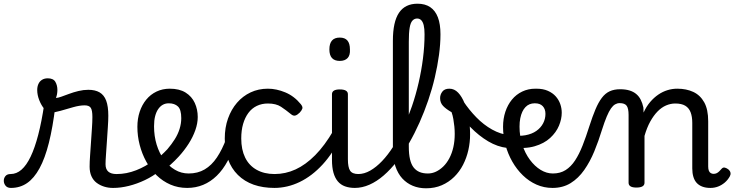

<svg xmlns="http://www.w3.org/2000/svg" viewBox="-127 -998 3967 1037"><path d="M-68 17Q-87 17 -96.5 5.5Q-106 -6 -106.5 -20.5Q-107 -35 -98 -46.5Q-89 -58 -70 -58Q-38 -58 -11 -81.5Q16 -105 38.5 -152Q61 -199 79.5 -270Q98 -341 112 -436L172 -425Q158 -310 137 -226.5Q116 -143 86.5 -89Q57 -35 19 -9Q-19 17 -68 17ZM483 17Q458 17 435.5 10Q413 3 395 -10.5Q377 -24 367 -46Q357 -68 357 -98Q357 -123 359.5 -157.5Q362 -192 364.5 -230.5Q367 -269 369.5 -304.5Q372 -340 372 -366Q372 -403 363 -416Q354 -429 330 -429Q303 -429 268 -419Q233 -409 200 -399.5Q167 -390 147 -390Q129 -390 112.5 -409.5Q96 -429 85 -457Q74 -485 74 -512Q74 -530 80.5 -544.5Q87 -559 100 -567Q113 -575 131 -575Q161 -575 172 -556Q183 -537 183 -512Q183 -501 181 -489.5Q179 -478 175 -469Q185 -469 203.5 -475.5Q222 -482 246 -491Q270 -500 297 -506.5Q324 -513 350 -513Q387 -513 411 -499Q435 -485 446.5 -454.5Q458 -424 458 -373Q458 -348 455.5 -311.5Q453 -275 450.5 -236Q448 -197 445.5 -163.5Q443 -130 443 -111Q443 -84 458 -71Q473 -58 502 -58Q516 -58 523 -46.5Q530 -35 528.5 -20.5Q527 -6 516 5.5Q505 17 483 17Z M485 17Q466 17 459.5 5.5Q453 -6 457 -20.5Q461 -35 473 -46.5Q485 -58 504 -58Q556 -58 608.5 -78.5Q661 -99 701 -131Q715 -141 725 -136.5Q735 -132 741 -120Q747 -108 746 -94.5Q745 -81 734 -74Q699 -46 656 -25.5Q613 -5 569 6Q525 17 485 17Z M705 -127Q725 -142 743 -158.5Q761 -175 777 -192Q800 -219 817 -246Q834 -273 843 -302Q852 -331 852 -360Q852 -406 834 -423Q816 -440 785 -440Q771 -440 764.5 -452Q758 -464 758 -479.5Q758 -495 766 -507Q774 -519 790 -519Q842 -519 875.5 -498Q909 -477 925 -442Q941 -407 941 -366Q941 -332 928 -295Q915 -258 892 -222Q869 -186 839 -153Q818 -130 794 -108.5Q770 -87 744 -69Z M884 17Q835 17 793.5 -1Q752 -19 719 -51Q686 -83 663 -125Q640 -167 627.5 -215Q615 -263 615 -313Q615 -357 627.5 -394.5Q640 -432 663 -460Q686 -488 718.5 -503.5Q751 -519 790 -519Q802 -519 808 -507Q814 -495 813 -479.5Q812 -464 804.5 -452Q797 -440 784 -440Q767 -440 753 -432.5Q739 -425 728 -409.5Q717 -394 711 -371Q705 -348 705 -316Q705 -263 719 -217Q733 -171 758.5 -136Q784 -101 818 -81Q852 -61 892 -61Q941 -61 978.5 -83Q1016 -105 1044.5 -147.5Q1073 -190 1095 -249Q1097 -257 1111 -257.5Q1125 -258 1137.5 -253Q1150 -248 1146 -238Q1128 -176 1102.5 -128.5Q1077 -81 1043.5 -48.5Q1010 -16 970 0.5Q930 17 884 17Z M1356 17Q1229 17 1158 -53Q1087 -123 1087 -250Q1087 -309 1104.5 -358Q1122 -407 1153 -443Q1184 -479 1226.5 -499Q1269 -519 1320 -519Q1366 -519 1414 -499Q1462 -479 1498 -435Q1509 -421 1506 -411.5Q1503 -402 1492 -390Q1479 -377 1468 -374Q1457 -371 1445 -381Q1417 -404 1390.5 -421.5Q1364 -439 1320 -439Q1287 -439 1260 -426Q1233 -413 1214.5 -388Q1196 -363 1186 -328.5Q1176 -294 1176 -250Q1176 -190 1197 -147Q1218 -104 1259 -81Q1300 -58 1356 -58Q1370 -58 1377.5 -46.5Q1385 -35 1385 -20.5Q1385 -6 1378 5.5Q1371 17 1356 17Z M1354 17Q1335 17 1326 5.5Q1317 -6 1317.5 -20.5Q1318 -35 1327.5 -46.5Q1337 -58 1356 -58Q1415 -58 1469.5 -83Q1524 -108 1575.5 -160Q1627 -212 1674 -293Q1680 -301 1692 -297Q1704 -293 1713 -283Q1722 -273 1716 -263Q1673 -172 1615.5 -109.5Q1558 -47 1491.5 -15Q1425 17 1354 17Z M1790 17Q1760 17 1736.5 8.5Q1713 0 1697.5 -18.5Q1682 -37 1674 -65.5Q1666 -94 1666 -135V-489Q1666 -502 1676.5 -508.5Q1687 -515 1708 -515Q1730 -515 1741 -508.5Q1752 -502 1752 -489V-138Q1752 -94 1764 -76Q1776 -58 1809 -58Q1823 -58 1830 -46.5Q1837 -35 1835.5 -20.5Q1834 -6 1823 5.5Q1812 17 1790 17ZM1708 -669Q1680 -669 1666 -684.5Q1652 -700 1652 -731Q1652 -763 1666 -779Q1680 -795 1708 -795Q1736 -795 1749.5 -779Q1763 -763 1763 -731Q1765 -700 1750.5 -684.5Q1736 -669 1708 -669Z M1789 17Q1770 17 1763.5 5.5Q1757 -6 1761 -20.5Q1765 -35 1777 -46.5Q1789 -58 1808 -58Q1840 -58 1872.5 -76.5Q1905 -95 1936.5 -128Q1968 -161 1997 -206.5Q2026 -252 2051.5 -307.5Q2077 -363 2098 -424.5Q2119 -486 2134 -551Q2149 -616 2157.5 -682.5Q2166 -749 2166 -813Q2166 -832 2179 -841.5Q2192 -851 2209 -851Q2226 -851 2239 -841.5Q2252 -832 2252 -813Q2252 -760 2244 -701Q2236 -642 2221.5 -580Q2207 -518 2186 -456.5Q2165 -395 2139 -336.5Q2113 -278 2082.5 -225Q2052 -172 2017.5 -127.5Q1983 -83 1945.5 -50.5Q1908 -18 1868.5 -0.5Q1829 17 1789 17Z M2174 19Q2135 19 2102.5 5.5Q2070 -8 2046 -34Q2022 -60 2008.5 -100Q1995 -140 1995 -192V-778Q1995 -880 2028 -929Q2061 -978 2128 -978Q2169 -978 2196.5 -959.5Q2224 -941 2238 -904.5Q2252 -868 2252 -813Q2252 -794 2239 -785Q2226 -776 2209 -776Q2192 -776 2179 -785Q2166 -794 2166 -813Q2166 -843 2161.5 -861.5Q2157 -880 2148 -889Q2139 -898 2126 -898Q2111 -898 2100.5 -886.5Q2090 -875 2085.5 -847.5Q2081 -820 2081 -773V-206Q2081 -166 2087.5 -138Q2094 -110 2107 -93.5Q2120 -77 2139 -69Q2158 -61 2184 -61Q2207 -61 2228 -71Q2249 -81 2267.5 -99Q2286 -117 2300 -143.5Q2314 -170 2321.5 -203Q2329 -236 2329 -275Q2329 -295 2327 -315Q2325 -335 2321.5 -355Q2318 -375 2312 -392Q2282 -409 2266 -426Q2250 -443 2250 -468Q2250 -487 2262 -503Q2274 -519 2300 -519Q2327 -519 2347.5 -497.5Q2368 -476 2382.5 -439.5Q2397 -403 2404.5 -359.5Q2412 -316 2412 -272Q2412 -229 2402.5 -187Q2393 -145 2374 -108Q2355 -71 2326 -42.5Q2297 -14 2259 2.5Q2221 19 2174 19Z M2612 -199Q2560 -205 2510 -234.5Q2460 -264 2414 -311Q2368 -358 2328 -418Q2317 -435 2325 -449.5Q2333 -464 2349 -466.5Q2365 -469 2375 -452Q2406 -405 2445.5 -364.5Q2485 -324 2530.5 -298.5Q2576 -273 2624 -268Q2638 -266 2643.5 -255Q2649 -244 2647 -230.5Q2645 -217 2636 -207.5Q2627 -198 2612 -199Z M2629 -269Q2675 -261 2710.5 -267.5Q2746 -274 2770 -291Q2794 -308 2806.5 -332Q2819 -356 2819 -383Q2819 -409 2804.5 -424.5Q2790 -440 2763 -440Q2749 -440 2742 -452Q2735 -464 2735 -479.5Q2735 -495 2743.5 -507Q2752 -519 2770 -519Q2806 -519 2832 -507.5Q2858 -496 2874.5 -477.5Q2891 -459 2899 -436Q2907 -413 2907 -389Q2907 -355 2892 -319Q2877 -283 2844.5 -253Q2812 -223 2760.5 -208Q2709 -193 2636 -202Z M2857 17Q2811 17 2770.5 -1Q2730 -19 2697 -51Q2664 -83 2640 -125Q2616 -167 2603 -215Q2590 -263 2590 -313Q2590 -357 2602.5 -394.5Q2615 -432 2638 -460Q2661 -488 2693.5 -503.5Q2726 -519 2764 -519Q2777 -519 2783 -507Q2789 -495 2788.5 -479.5Q2788 -464 2780.5 -452Q2773 -440 2760 -440Q2746 -440 2733.5 -435Q2721 -430 2711 -419.5Q2701 -409 2694 -394Q2687 -379 2683 -359Q2679 -339 2679 -314Q2679 -262 2694 -216Q2709 -170 2735 -135Q2761 -100 2793 -80.5Q2825 -61 2859 -61Q2899 -61 2928 -79.5Q2957 -98 2979 -131.5Q3001 -165 3019.5 -212Q3038 -259 3056 -316Q3073 -369 3089 -407Q3105 -445 3123.5 -469.5Q3142 -494 3166 -505Q3190 -516 3222 -516Q3236 -516 3242 -504.5Q3248 -493 3247.5 -478.5Q3247 -464 3239.5 -452.5Q3232 -441 3219 -441Q3207 -441 3195.5 -434.5Q3184 -428 3173 -412.5Q3162 -397 3150 -368.5Q3138 -340 3124 -296Q3106 -237 3083 -181Q3060 -125 3028.5 -80Q2997 -35 2955 -9Q2913 17 2857 17Z M3310 15Q3289 15 3278.5 8.5Q3268 2 3268 -11V-377Q3268 -413 3257.5 -427Q3247 -441 3220 -441Q3205 -441 3198 -452.5Q3191 -464 3191 -478.5Q3191 -493 3199 -504.5Q3207 -516 3222 -516Q3251 -516 3272.5 -509.5Q3294 -503 3309 -490.5Q3324 -478 3333.5 -459.5Q3343 -441 3348 -417L3349 -390Q3364 -423 3384.5 -447Q3405 -471 3428.5 -487Q3452 -503 3478 -511Q3504 -519 3531 -519Q3580 -519 3617.5 -501.5Q3655 -484 3676.5 -445.5Q3698 -407 3698 -343V-99Q3698 -85 3701.5 -76Q3705 -67 3712 -63Q3719 -59 3727 -59Q3736 -59 3743.5 -62.5Q3751 -66 3758 -73Q3765 -80 3772 -88Q3779 -95 3788.5 -92.5Q3798 -90 3807 -83Q3817 -74 3818.5 -64.5Q3820 -55 3815 -46Q3804 -26 3787.5 -12Q3771 2 3751.5 9.5Q3732 17 3710 17Q3685 17 3666.5 10Q3648 3 3636 -10Q3624 -23 3618 -43Q3612 -63 3612 -88V-334Q3612 -368 3603 -391.5Q3594 -415 3574 -427Q3554 -439 3520 -439Q3495 -439 3470.5 -428.5Q3446 -418 3424.5 -396Q3403 -374 3385 -341.5Q3367 -309 3354 -264V-11Q3354 2 3343 8.5Q3332 15 3310 15Z"/></svg>

Font: Playwrite IT Trad
Style: Regular
Weight: 400
Designer: Veronika Burian, José Scaglione
Foundry: TypeTogether
Version: Version 1.002